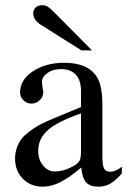

<svg xmlns="http://www.w3.org/2000/svg" viewBox="-20 -698 484 728"><path d="M441.9 -65.9V-40Q415.5 -11.2 396.5 -0.7Q377.4 9.8 352.1 9.8Q321.3 9.8 306.4 -6.8Q291.5 -23.4 288.1 -63Q242.2 -23.9 208.5 -7.1Q174.8 9.8 142.1 9.8Q96.2 9.8 66.7 -20.3Q37.1 -50.3 37.1 -97.2Q37.1 -122.1 46.9 -145.5Q56.6 -168.9 73.2 -184.1Q105 -212.4 137.5 -228.5Q169.9 -244.6 287.1 -292V-353Q287.1 -393.6 267.3 -414.8Q247.6 -436 210.9 -436Q181.2 -436 160.2 -421.6Q139.2 -407.2 139.2 -387.2Q139.2 -376 142.1 -362.8Q144 -349.1 144 -347.2Q144 -330.6 130.6 -317.9Q117.2 -305.2 99.1 -305.2Q81.5 -305.2 68.8 -317.9Q56.2 -330.6 56.2 -348.1Q56.2 -395.5 104.7 -427.7Q153.3 -460 224.1 -460Q314.5 -460 348.1 -404.8Q368.2 -373 368.2 -299.8V-105Q368.2 -71.8 374.5 -59.3Q380.9 -46.9 397.9 -46.9Q418.9 -46.9 441.9 -65.9ZM287.1 -123V-268.1Q199.2 -237.3 162.6 -205.6Q126 -173.8 125 -128.9V-125Q125 -92.8 143.3 -70.3Q161.6 -47.9 188 -47.9Q222.7 -47.9 261.2 -69.8Q276.9 -79.1 282 -89.8Q287.1 -100.6 287.1 -123ZM329.1 -506.8H289.1L134.8 -604Q106 -622.6 106 -647Q106 -661.1 115.2 -669.7Q124.5 -678.2 140.1 -678.2Q151.4 -678.2 159.9 -673.3Q168.5 -668.5 182.1 -654.8Z"/></svg>

Font: Accordance
Style: Regular
Weight: 400
Version: Version 1.1 (build May 11, 2018) Miklal Software Solutions, 